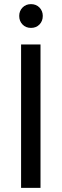

<svg xmlns="http://www.w3.org/2000/svg" viewBox="-20 -909 298 929"><path d="M82 0V-694H176V0ZM130 -774Q105 -774 89 -790.5Q73 -807 73 -832Q73 -856 89 -872.5Q105 -889 130 -889Q155 -889 171 -872.5Q187 -856 187 -832Q187 -807 171 -790.5Q155 -774 130 -774Z"/></svg>

Font: Outfit Thin
Style: Regular
Weight: 400
Version: Version 1.100;gftools[0.9.27]